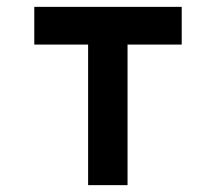

<svg xmlns="http://www.w3.org/2000/svg" viewBox="-20 -540 630 560"><path d="M510 -410V-520H80V-410H237V0H352V-410Z"/></svg>

Font: Grotesk 03
Style: Bold
Weight: 500
Designer: Frank Adebiaye, contributions by Jérémy Landes, Ariel Martín Pérez
Foundry: Velvetyne Type Foundry
Version: Version 3.000;Glyphs 3.1.2 (3150)